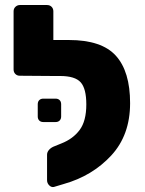

<svg xmlns="http://www.w3.org/2000/svg" viewBox="-20 -730 576 763"><path d="M497 -320Q497 -193 422 -112Q347 -31 234 1L194 13Q184 15 175.5 6.5Q167 -2 167 -14V-115Q167 -125 174 -133.5Q181 -142 192 -147L224 -160Q270 -178 296.5 -213.5Q323 -249 323 -315Q323 -378 300.5 -403Q278 -428 219 -428H196H193L59 -429Q48 -429 41 -436Q34 -443 34 -454V-685Q34 -696 41.5 -703Q49 -710 59 -710H167Q178 -710 185 -703Q192 -696 192 -685V-571H254Q384 -571 440.5 -508.5Q497 -446 497 -320ZM201 -245H152Q142 -245 136 -251Q130 -257 130 -267V-316Q130 -326 136 -332Q142 -338 152 -338H201Q211 -338 217 -332Q223 -326 223 -316V-267Q223 -257 217 -251Q211 -245 201 -245Z"/></svg>

Font: Hezaedrus
Style: Bold
Weight: 700
Designer: Hubert & Fischer
Foundry: Hubert & Fischer
Version: Version 1.10;September 3, 2019;FontCreator 11.5.0.2425 64-bi